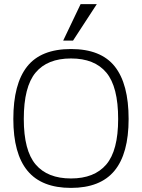

<svg xmlns="http://www.w3.org/2000/svg" viewBox="-20 -901 692 936"><path d="M373 -881H452L336 -703H288ZM45 -321Q45 -492 112.5 -577Q180 -662 326 -662Q472 -662 539.5 -577Q607 -492 607 -321Q607 -152 538 -68.5Q469 15 326 15Q183 15 114 -68.5Q45 -152 45 -321ZM556 -321Q556 -478 498.5 -547Q441 -616 326 -616Q211 -616 153.5 -547Q96 -478 96 -321Q96 -167 154 -99Q212 -31 326 -31Q440 -31 498 -99Q556 -167 556 -321Z"/></svg>

Font: Pridi ExtraLight
Style: Regular
Weight: 275
Designer: Katatrad Team
Foundry: CadsonDemak
Version: Version 1.001